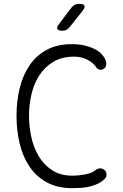

<svg xmlns="http://www.w3.org/2000/svg" viewBox="-20 -970 640 1000"><path d="M66 -367Q66 -443 82.5 -510.5Q99 -578 133.5 -629Q168 -680 222.5 -710Q277 -740 354 -740Q392 -740 421 -733Q450 -726 472 -715Q494 -704 508 -689.5Q522 -675 528 -661Q535 -644 533 -630.5Q531 -617 519 -611Q509 -605 497.5 -607.5Q486 -610 477 -625Q466 -642 436 -658.5Q406 -675 366 -675Q303 -675 258.5 -648.5Q214 -622 185.5 -578.5Q157 -535 144 -479.5Q131 -424 131 -366Q131 -314 142.5 -259Q154 -204 180.5 -158.5Q207 -113 250.5 -84Q294 -55 358 -55Q371 -55 387.5 -56.5Q404 -58 420 -61Q436 -64 451 -69Q466 -74 475 -82Q490 -94 504 -93Q518 -92 527 -82Q535 -73 535 -60Q535 -47 523 -36Q507 -21 487 -12Q467 -3 445.5 2Q424 7 401 8.5Q378 10 357 10Q278 10 222.5 -21Q167 -52 132.5 -104Q98 -156 82 -224Q66 -292 66 -367ZM305 -810Q283 -810 278.5 -819Q274 -828 288 -846L352 -930Q359 -940 369 -945Q379 -950 391 -950Q416 -950 420 -940.5Q424 -931 409 -912L342 -828Q335 -819 326 -814.5Q317 -810 305 -810Z"/></svg>

Font: Maple Mono ExtraLight
Style: Regular
Weight: 275
Monospace: yes
Designer: subframe7536
Version: Version 7.000